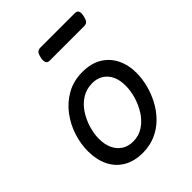

<svg xmlns="http://www.w3.org/2000/svg" viewBox="-221 -892 1032 1032"><g transform="rotate(-45 294.5 -376.0)"><path d="M256 19Q193 19 147 -8Q101 -35 77.5 -84Q54 -133 54 -197Q54 -251 72 -307.5Q90 -364 126 -412Q162 -460 214.5 -489.5Q267 -519 335 -519Q399 -519 444 -492.5Q489 -466 513 -418.5Q537 -371 537 -310Q537 -267 525.5 -221.5Q514 -176 491.5 -133Q469 -90 435 -55.5Q401 -21 356 -1Q311 19 256 19ZM263 -61Q307 -61 341 -83.5Q375 -106 398.5 -142.5Q422 -179 434.5 -221Q447 -263 447 -302Q447 -346 432.5 -376Q418 -406 391.5 -422.5Q365 -439 330 -439Q285 -439 250 -417Q215 -395 191.5 -359Q168 -323 155.5 -281.5Q143 -240 143 -202Q143 -158 158 -126.5Q173 -95 200 -78Q227 -61 263 -61ZM255 -686Q236 -686 231.5 -698Q227 -710 230 -728Q234 -748 241.5 -759.5Q249 -771 267 -771H528Q547 -771 551.5 -759Q556 -747 552 -728Q548 -708 540.5 -697Q533 -686 515 -686Z"/></g></svg>

Font: Playwrite AT
Style: Italic
Weight: 400
Italic angle: -13.0072°
Designer: Veronika Burian, José Scaglione
Foundry: TypeTogether
Version: Version 1.002